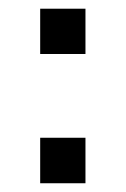

<svg xmlns="http://www.w3.org/2000/svg" viewBox="-20 -478 289 441"><path d="M72.3 -354V-458H176.3V-354ZM72.3 -57.1V-161.6H176.3V-57.1Z"/></svg>

Font: Kay Pho Du Medium
Style: Regular
Weight: 500
Designer: Victor Gaultney, Khu Oo Reh
Foundry: SIL International
Version: Version 3.000